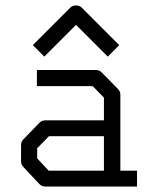

<svg xmlns="http://www.w3.org/2000/svg" viewBox="-20 -732 580 702"><path d="M121 -546 100 -567 237 -704Q245 -712 257 -712Q271 -712 279 -704L416 -567L395 -546L374 -525L258 -641L142 -525ZM360 -108V-234H159L116 -190V-153L158 -108ZM420 -108H481V-50H145Q133 -50 124 -59L66 -121Q57 -130 57 -142V-202Q57 -214 66 -223L125 -284Q133 -292 146 -292H360V-375L319 -417H115V-476H331Q343 -476 352 -467L411 -407Q420 -398 420 -387Z"/></svg>

Font: IBM 3270
Style: Regular
Weight: 400
Monospace: yes
Version: Version 2.3.1